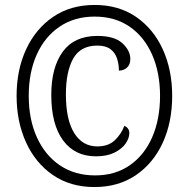

<svg xmlns="http://www.w3.org/2000/svg" viewBox="-20 -745 762 775"><path d="M361 10Q264 10 193.5 -38.5Q123 -87 85 -170.5Q47 -254 47 -358Q47 -463 85.5 -546Q124 -629 194.5 -677Q265 -725 362 -725Q459 -725 529 -677Q599 -629 637 -546Q675 -463 675 -358Q675 -252 637 -169Q599 -86 528.5 -38Q458 10 361 10ZM364 -37Q445 -37 504 -78Q563 -119 594.5 -191.5Q626 -264 626 -358Q626 -452 594 -524.5Q562 -597 503 -637.5Q444 -678 362 -678Q280 -678 220 -637Q160 -596 128 -524Q96 -452 96 -358Q96 -263 129 -190.5Q162 -118 222 -77.5Q282 -37 364 -37ZM367 -114Q282 -114 234.5 -178.5Q187 -243 187 -362Q187 -473 233.5 -536.5Q280 -600 373 -600Q442 -600 474 -570.5Q506 -541 506 -507Q506 -484 492.5 -472Q479 -460 460 -460Q460 -485 452.5 -508.5Q445 -532 426 -546.5Q407 -561 373 -561Q305 -561 275.5 -508.5Q246 -456 246 -364Q246 -262 279.5 -208Q313 -154 373 -154Q417 -154 443 -178.5Q469 -203 482 -237Q502 -228 502 -208Q502 -187 487 -165.5Q472 -144 442 -129Q412 -114 367 -114Z"/></svg>

Font: Noto Serif Tamil Condensed
Style: Regular
Weight: 400
Width: 3
Designer: Indian Type Foundry, Tom Grace, and the Monotype Design Team
Foundry: Monotype Imaging Inc.
Version: Version 2.004; ttfautohint (v1.8.4.7-5d5b)